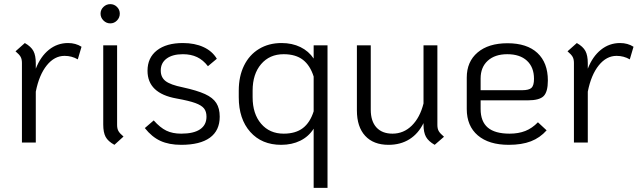

<svg xmlns="http://www.w3.org/2000/svg" viewBox="-20 -689 3097 928"><path d="M374 -463 356 -402Q327 -419 292 -419Q243 -419 206 -373Q169 -327 153 -246V0H86V-385Q86 -403 79.5 -414.5Q73 -426 55 -441L100 -481Q130 -464 141.5 -442.5Q153 -421 153 -383V-357Q176 -416 216.5 -448.5Q257 -481 309 -481Q346 -481 374 -463Z M466 -623Q466 -642 480 -655.5Q494 -669 513 -669Q532 -669 545.5 -655.5Q559 -642 559 -623Q559 -604 545.5 -590Q532 -576 513 -576Q494 -576 480 -590Q466 -604 466 -623ZM479 -87V-470H546V-85Q546 -67 552.5 -55.5Q559 -44 577 -29L533 11Q502 -6 490.5 -27.5Q479 -49 479 -87Z M680 -70 723 -107Q754 -72 784 -57.5Q814 -43 856 -43Q916 -43 947 -64Q978 -85 978 -125Q978 -150 966 -165Q954 -180 924 -191Q894 -202 833 -213Q693 -238 693 -347Q693 -410 738.5 -445.5Q784 -481 864 -481Q921 -481 963.5 -461.5Q1006 -442 1028 -405L985 -369Q962 -399 932.5 -413Q903 -427 864 -427Q814 -427 785.5 -406Q757 -385 757 -348Q757 -315 780.5 -297Q804 -279 863 -267Q932 -252 970.5 -234.5Q1009 -217 1025.5 -191Q1042 -165 1042 -125Q1042 -58 994.5 -23.5Q947 11 856 11Q797 11 755.5 -8Q714 -27 680 -70Z M1496 -67Q1472 -29 1431.5 -9Q1391 11 1339 11Q1245 11 1189.5 -51.5Q1134 -114 1134 -219V-251Q1134 -320 1159.5 -372Q1185 -424 1232 -452.5Q1279 -481 1341 -481Q1392 -481 1432 -461.5Q1472 -442 1496 -406V-470H1563V219H1496ZM1496 -151V-319Q1479 -373 1444 -400Q1409 -427 1351 -427Q1283 -427 1242 -379Q1201 -331 1201 -251V-219Q1201 -139 1242 -91Q1283 -43 1351 -43Q1409 -43 1444 -70Q1479 -97 1496 -151Z M2126 -28 2081 11Q2051 -6 2039 -27.5Q2027 -49 2027 -87V-94Q2002 -43 1959 -16Q1916 11 1858 11Q1785 11 1745 -32.5Q1705 -76 1705 -155V-470H1772V-159Q1772 -103 1799.5 -73Q1827 -43 1877 -43Q1931 -43 1970.5 -82Q2010 -121 2027 -189V-470H2094V-85Q2094 -67 2100.5 -55.5Q2107 -44 2126 -28Z M2580 -98 2622 -59Q2590 -23 2546 -6Q2502 11 2439 11Q2343 11 2289.5 -34.5Q2236 -80 2236 -162V-314Q2236 -391 2288.5 -435.5Q2341 -480 2433 -480Q2527 -480 2577.5 -433Q2628 -386 2628 -300Q2628 -245 2607.5 -224.5Q2587 -204 2531 -204H2303V-162Q2303 -102 2337.5 -72.5Q2372 -43 2443 -43Q2486 -43 2519 -56Q2552 -69 2580 -98ZM2303 -310V-253H2503Q2537 -253 2549 -264.5Q2561 -276 2561 -308Q2561 -364 2527 -395.5Q2493 -427 2432 -427Q2372 -427 2337.5 -395.5Q2303 -364 2303 -310Z M3042 -463 3024 -402Q2995 -419 2960 -419Q2911 -419 2874 -373Q2837 -327 2821 -246V0H2754V-385Q2754 -403 2747.5 -414.5Q2741 -426 2723 -441L2768 -481Q2798 -464 2809.5 -442.5Q2821 -421 2821 -383V-357Q2844 -416 2884.5 -448.5Q2925 -481 2977 -481Q3014 -481 3042 -463Z"/></svg>

Font: KoHo
Style: Regular
Weight: 400
Version: Version 1.000; ttfautohint (v1.6)